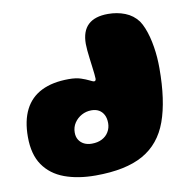

<svg xmlns="http://www.w3.org/2000/svg" viewBox="-77 -719 814 825"><g transform="rotate(-10 330.5 -307.0)"><path d="M275 30.5Q198 30.5 139.8 9Q81.5 -12.5 49 -59.5Q16.5 -106.5 16.5 -183Q16.5 -254 40.8 -301.8Q65 -349.5 113.2 -373.5Q161.5 -397.5 232.5 -397.5Q264 -397.5 284.8 -390.5Q305.5 -383.5 318.5 -377Q325 -374 330.2 -371.5Q335.5 -369 338.5 -369Q346.5 -369 346.5 -380Q346.5 -386 345 -400Q343.5 -414 341.2 -432Q339 -450 336.5 -469Q334 -488 332.5 -505Q331 -522 331 -533.5Q331 -644 447 -644Q487 -644 521.2 -630.5Q555.5 -617 577.5 -587.5Q587 -573.5 594.5 -555Q602 -536.5 607.8 -515Q613.5 -493.5 617.2 -470.2Q621 -447 622.8 -423.2Q624.5 -399.5 624.5 -376Q624.5 -235.5 592 -145.5Q559.5 -55.5 483 -12.5Q406.5 30.5 275 30.5ZM282.5 -107Q308.5 -107 327.2 -116.8Q346 -126.5 356.2 -143.8Q366.5 -161 366.5 -182Q366.5 -203.5 358.8 -218.2Q351 -233 337.5 -240.8Q324 -248.5 305 -248.5Q282 -248.5 262.2 -237.8Q242.5 -227 230.2 -208.5Q218 -190 218 -166.5Q218 -148 226.2 -134.8Q234.5 -121.5 249 -114.2Q263.5 -107 282.5 -107Z"/></g></svg>

Font: Gluten ExtraBold
Style: Regular
Weight: 800
Designer: Tyler Finck
Foundry: Etcetera Type Company
Version: Version 1.300